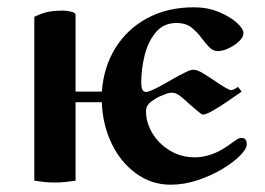

<svg xmlns="http://www.w3.org/2000/svg" viewBox="-20 -495 725 526"><path d="M74 0V-449Q97 -460 114.5 -463Q132 -466 152 -466Q163 -466 175 -463Q187 -460 187 -455V-244H259Q264 -312 296.5 -364Q329 -416 384 -445.5Q439 -475 511 -475Q549 -475 580 -462Q611 -449 629 -432.5Q647 -416 647 -404Q647 -393 634.5 -381.5Q622 -370 606 -362.5Q590 -355 577 -355Q564 -355 554 -365Q544 -375 532 -391Q522 -405 506 -418.5Q490 -432 463 -432Q428 -432 406.5 -406Q385 -380 376 -342.5Q367 -305 367 -270Q367 -254 370.5 -248.5Q374 -243 381 -243Q385 -243 397.5 -248.5Q410 -254 424.5 -262Q439 -270 449 -276Q470 -288 486 -296Q502 -304 509 -304Q520 -304 535 -295Q550 -286 569 -273Q582 -264 595.5 -256Q609 -248 613 -248Q619 -248 632 -257L642 -244Q625 -232 603 -217Q581 -202 562.5 -191.5Q544 -181 535 -181Q533 -181 521 -191Q509 -201 501 -208Q485 -223 473.5 -232Q462 -241 451 -241Q444 -241 438 -239Q432 -237 418 -231Q408 -227 394 -216.5Q380 -206 380 -190Q380 -159 397.5 -130Q415 -101 445.5 -82.5Q476 -64 514 -64Q537 -64 562 -73Q587 -82 616 -104Q623 -109 629 -113Q635 -117 642 -117Q656 -117 656 -100Q656 -87 637.5 -68.5Q619 -50 589 -32Q559 -14 522 -1.5Q485 11 447 11Q395 11 352.5 -20Q310 -51 285.5 -102.5Q261 -154 259 -215H187V0Q174 2 160 3.5Q146 5 130 5Q114 5 100.5 3.5Q87 2 74 0Z"/></svg>

Font: Monomakh
Style: Regular
Weight: 400
Version: Version 1.200; ttfautohint (v1.8.4.7-5d5b)